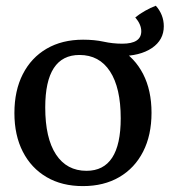

<svg xmlns="http://www.w3.org/2000/svg" viewBox="-20 -628 581 657"><path d="M263.7 8.8Q191.9 8.8 139.4 -22Q86.9 -52.7 58.1 -108.9Q29.3 -165 29.3 -241.2Q29.3 -317.9 58.1 -374.3Q86.9 -430.7 139.6 -461.4Q192.4 -492.2 264.2 -492.2Q335.4 -492.2 388.2 -461.4Q440.9 -430.7 469.7 -374.8Q498.5 -318.8 498.5 -242.2Q498.5 -165.5 469.7 -109.1Q440.9 -52.7 388.2 -22Q335.4 8.8 263.7 8.8ZM275.9 -43.5Q393.1 -43.5 393.1 -223.1Q393.1 -327.6 356.4 -383.8Q319.8 -439.9 252 -439.9Q134.8 -439.9 134.8 -260.3Q134.8 -155.3 171.6 -99.4Q208.5 -43.5 275.9 -43.5ZM513.2 -608.4Q540.5 -577.6 540.5 -538.1Q540.5 -491.2 499.8 -463.6Q459 -436 389.6 -436Q371.6 -436 348.1 -439.7Q324.7 -443.4 302 -447Q279.3 -450.7 264.2 -450.7V-492.2Q303.2 -492.2 334.5 -485.4Q365.7 -478.5 398.4 -478.5Q463.4 -478.5 463.4 -521Q463.4 -544.4 442.9 -568.4Q458 -580.6 476.6 -591.1Q495.1 -601.6 513.2 -608.4Z"/></svg>

Font: Markazi Text Medium
Style: Regular
Weight: 500
Designer: Borna Izadpanah (Arabic designer), Fiona Ross (Arabic design director) and Florian Runge (Latin designer)
Foundry: Borna Izadpanah and Florian Runge
Version: Version 1.001